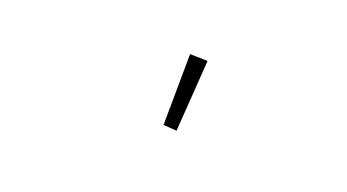

<svg xmlns="http://www.w3.org/2000/svg" viewBox="-31 -1031 1061 587"><g transform="rotate(-20 500.0 -738.0)"><path d="M471.7 -634.8 440.4 -665 590.8 -840.8 633.8 -802.7Z"/></g></svg>

Font: Gen Shin Gothic Monospace Light
Style: Regular
Weight: 300
Designer: [Source Han Sans]
Ryoko NISHIZUKA  (kana & ideographs); Paul D. Hunt (Latin, Greek & Cyrillic); Wenlong ZHANG  (bopomofo
Version: Version 1.002.20150607